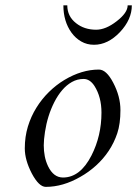

<svg xmlns="http://www.w3.org/2000/svg" viewBox="-20 -708 529 741"><path d="M361.8 -439.5Q390.6 -439.5 417 -388.7Q444.8 -335.9 444.8 -283Q444.8 -230 432.6 -193.6Q420.4 -157.2 399.7 -126Q378.9 -94.7 350.6 -69.1Q322.3 -43.5 290 -25.4Q223.1 13.2 156.7 13.2Q130.4 13.2 103 -38.1Q75.7 -90.3 75.7 -135.3Q75.7 -180.2 87.6 -219.5Q99.6 -258.8 120.4 -292.2Q141.1 -325.7 168.9 -353Q196.8 -380.4 228.5 -399.4Q295.4 -439.5 361.8 -439.5ZM165.5 -66.4Q186.5 -22.9 223.1 -22.9Q289.6 -22.9 333 -107.9Q371.6 -183.6 371.6 -273.4Q371.6 -333.5 344.7 -376Q327.1 -403.3 302.7 -403.3Q278.3 -403.3 257.6 -391.6Q236.8 -379.9 220 -360.1Q203.1 -340.3 189.7 -314Q176.3 -287.6 167.2 -258.5Q158.2 -229.5 153.6 -199Q148.9 -168.5 148.9 -147Q148.9 -125.5 152.8 -105.2Q156.7 -85 165.5 -66.4ZM342.8 -535.2Q315.4 -535.2 293.5 -547.9Q271.5 -560.5 255.9 -582Q224.6 -625.5 224.6 -687.5H239.7Q239.7 -645 273.4 -618.7Q305.2 -593.3 351.1 -593.3Q388.2 -593.3 430.2 -626Q472.7 -658.7 472.7 -687.5H488.8Q488.8 -632.8 442.9 -584Q396.5 -535.2 342.8 -535.2Z"/></svg>

Font: Cardo-Italic
Style: Italic
Weight: 400
Italic angle: -12°
Designer: David J. Perry
Foundry: David J. Perry
Version: Version 0.991